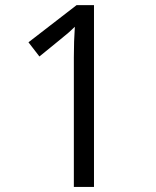

<svg xmlns="http://www.w3.org/2000/svg" viewBox="-20 -734 612 754"><path d="M349.1 0H270V-508.8Q270 -572.3 273.9 -628.9Q263.7 -618.7 251 -607.4Q238.3 -596.2 134.8 -512.2L91.8 -567.9L280.8 -713.9H349.1Z"/></svg>

Font: f04293028
Style: Regular
Weight: 400
Foundry: Ascender Corporation
Version: Version 1.10